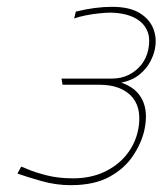

<svg xmlns="http://www.w3.org/2000/svg" viewBox="-20 -531 476 562"><path d="M197 -477Q211 -482 231 -486Q251 -490 271 -492Q291 -494 302 -494Q327 -494 350 -488Q373 -482 389.5 -469Q406 -456 413 -435.5Q420 -415 414 -386Q409 -361 394 -342Q379 -323 357 -312Q335 -301 308 -301H160L163 -283H269Q305 -283 329.5 -273Q354 -263 368.5 -245Q383 -227 386.5 -202.5Q390 -178 384 -149Q375 -108 349 -76.5Q323 -45 283.5 -27Q244 -9 194 -9Q150 -9 115.5 -18Q81 -27 61.5 -35.5Q42 -44 42 -43L31 -23Q59 -13 101.5 -1Q144 11 187 11Q256 11 300.5 -13.5Q345 -38 370 -76Q395 -114 403 -152Q414 -205 396 -240Q378 -275 335 -289Q368 -296 388.5 -313Q409 -330 419.5 -350Q430 -370 433 -386Q440 -418 429 -446.5Q418 -475 388.5 -493Q359 -511 308 -511Q283 -511 256.5 -507.5Q230 -504 202 -497Z"/></svg>

Font: Advent Pro Thin
Style: Italic
Weight: 250
Italic angle: -12°
Version: Version 3.000